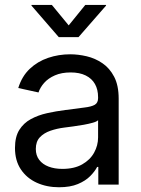

<svg xmlns="http://www.w3.org/2000/svg" viewBox="-20 -770 587 801"><path d="M226.1 11.2Q174.8 11.2 133.1 -7.8Q91.3 -26.9 66.9 -63.5Q42.5 -100.1 42.5 -152.8Q42.5 -199.2 60.5 -228Q78.6 -256.8 108.9 -273.2Q139.2 -289.6 176.5 -297.9Q213.9 -306.2 252.4 -311Q301.3 -317.9 331.3 -321.3Q361.3 -324.7 375.2 -332.8Q389.2 -340.8 389.2 -360.8V-364.3Q389.2 -396.5 376.2 -419.4Q363.3 -442.4 337.6 -455.1Q312 -467.8 274.9 -467.8Q236.8 -467.8 209 -455.6Q181.2 -443.4 164.3 -424.3Q147.5 -405.3 140.6 -384.3L56.2 -402.8Q71.3 -451.7 104 -482.7Q136.7 -513.7 180.7 -528.6Q224.6 -543.5 272.9 -543.5Q306.2 -543.5 341.6 -535.2Q377 -526.9 407.2 -506.3Q437.5 -485.8 456.3 -449.7Q475.1 -413.6 475.1 -358.4V0H390.1V-73.7H385.3Q376 -55.2 356.4 -35.4Q336.9 -15.6 304.9 -2.2Q272.9 11.2 226.1 11.2ZM240.2 -65.4Q289.6 -65.4 322.8 -84.2Q356 -103 372.6 -133.1Q389.2 -163.1 389.2 -196.8V-268.6Q383.8 -262.7 367.4 -258.1Q351.1 -253.4 329.3 -249.5Q307.6 -245.6 285.9 -242.7Q264.2 -239.7 248.5 -237.8Q217.3 -233.9 189.9 -224.4Q162.6 -214.8 146 -197Q129.4 -179.2 129.4 -148.4Q129.4 -121.6 143.6 -103Q157.7 -84.5 182.6 -75Q207.5 -65.4 240.2 -65.4ZM196.3 -749.5 266.6 -664.1 335.9 -749.5H422.4V-746.6L307.6 -615.2H225.1L111.3 -746.6V-749.5Z"/></svg>

Font: Inter 20pt
Style: Regular
Weight: 400
Version: Version 4.001;git-66647c0bb